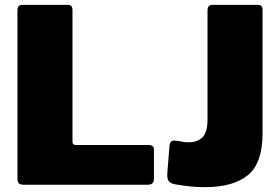

<svg xmlns="http://www.w3.org/2000/svg" viewBox="-20 -762 1150 792"><path d="M52 -719Q52 -742 71 -742H261Q279 -742 279 -721V-178Q279 -164 291 -164H592Q615 -164 615 -145V-22Q615 -13 609 -6.5Q603 0 590 0H79Q63 0 57.5 -6Q52 -12 52 -25V-719ZM1063 -212Q1063 -89 1002.5 -39.5Q942 10 825 10Q794 10 764.5 7Q735 4 701 -2Q684 -5 676.5 -14.5Q669 -24 670 -45L679 -159Q681 -185 703 -182Q715 -181 728.5 -178Q742 -175 758 -175Q795 -175 815.5 -196Q836 -217 836 -268V-719Q836 -742 856 -742H1045Q1063 -742 1063 -721V-212Z"/></svg>

Font: Libre Franklin Black
Style: Regular
Weight: 900
Designer: Pablo Impallari, Rodrigo Fuenzalida, Nhung Nguyen
Foundry: Impallari Type
Version: Version 3.000